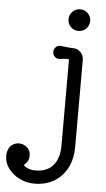

<svg xmlns="http://www.w3.org/2000/svg" viewBox="-164 -762 584 1060"><g transform="rotate(5 128.5 -231.5)"><path d="M237 -602Q212 -602 194.5 -619.5Q177 -637 177 -662Q177 -687 194.5 -704.5Q212 -722 237 -722Q262 -722 279.5 -704.5Q297 -687 297 -662Q297 -637 279.5 -619.5Q262 -602 237 -602ZM67 259Q23 259 -15.5 239.5Q-54 220 -77 188.5Q-100 157 -100 121Q-100 113 -99 105Q-98 97 -95 89Q-87 66 -70.5 55.5Q-54 45 -35 45Q-11 45 9 61.5Q29 78 29 108Q29 137 8 155Q-1 162 7 168Q32 186 67 186Q131 186 165 147Q199 108 199 37V-435Q199 -443 192 -443Q182 -443 170.5 -442Q159 -441 148 -439Q132 -437 120.5 -448Q109 -459 109 -475Q109 -491 120.5 -502Q132 -513 148 -511Q172 -509 185 -507Q198 -505 215 -505Q240 -505 257.5 -487.5Q275 -470 275 -445V37Q275 105 248.5 155Q222 205 175.5 232Q129 259 67 259Z"/></g></svg>

Font: Kiwi Maru
Style: Regular
Weight: 400
Designer: Hiroki-Chan
Version: Version 1.100